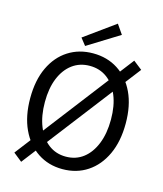

<svg xmlns="http://www.w3.org/2000/svg" viewBox="-130 -962 923 1090"><g transform="rotate(15 332.0 -417.0)"><path d="M98.4 32.3 47.6 -8.3 570.1 -688.6 621.6 -648.1ZM334.7 12Q252.5 12 189.2 -29.9Q125.9 -71.8 90.2 -148.7Q54.5 -225.5 54.5 -330.8Q54.5 -436 90.2 -511.6Q125.9 -587.2 189.2 -627.7Q252.5 -668.3 334.7 -668.3Q417.7 -668.3 480.9 -627.7Q544.2 -587.2 579.9 -511.6Q615.6 -436 615.6 -330.8Q615.6 -225.5 579.9 -148.7Q544.2 -71.8 480.9 -29.9Q417.7 12 334.7 12ZM334.7 -61.5Q393.7 -61.5 437 -94.7Q480.3 -127.9 504.6 -188.6Q528.9 -249.3 528.9 -330.8Q528.9 -412.3 504.6 -471.4Q480.3 -530.4 437 -562.6Q393.7 -594.8 334.7 -594.8Q276.4 -594.8 232.8 -562.6Q189.2 -530.4 164.9 -471.4Q140.6 -412.3 140.6 -330.8Q140.6 -249.3 164.9 -188.6Q189.2 -127.9 232.8 -94.7Q276.4 -61.5 334.7 -61.5ZM278.8 -696.8 246.6 -737.8 425.9 -867.3 464.3 -811.7Z"/></g></svg>

Font: Source Sans 3 Variable
Style: Regular
Weight: 200
Designer: Paul D. Hunt
Foundry: Adobe Systems Incorporated
Version: Version 3.026